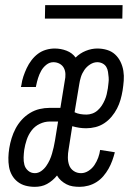

<svg xmlns="http://www.w3.org/2000/svg" viewBox="-20 -716 540 744"><path d="M115 8Q96 8 79 3.5Q62 -1 48.5 -11.5Q35 -22 26.5 -37Q18 -52 15 -69.5Q12 -87 12.5 -105.5Q13 -124 16 -142Q19 -161 25 -180.5Q31 -200 40.5 -218Q50 -236 64 -251.5Q78 -267 96 -278Q114 -289 133.5 -293.5Q153 -298 172 -298H214L231 -403Q234 -416 233.5 -429Q233 -442 227.5 -452.5Q222 -463 211 -469Q200 -475 187 -475Q172 -475 159.5 -465Q147 -455 139.5 -441.5Q132 -428 127.5 -413.5Q123 -399 120 -384L119 -379H61L63 -387Q65 -403 70.5 -419.5Q76 -436 83.5 -452Q91 -468 102 -482.5Q113 -497 127 -507.5Q141 -518 158 -523Q175 -528 192 -528Q216 -528 238 -519.5Q260 -511 273 -493Q290 -510 312.5 -519Q335 -528 357 -528Q377 -528 395 -522.5Q413 -517 426 -505Q439 -493 447 -476.5Q455 -460 458 -441.5Q461 -423 459.5 -403.5Q458 -384 455 -365Q452 -347 447 -329.5Q442 -312 433.5 -295.5Q425 -279 412.5 -264Q400 -249 384 -238.5Q368 -228 350 -223.5Q332 -219 314 -219Q300 -219 287 -221Q274 -223 260 -227L246 -138Q243 -122 243 -106Q243 -90 248 -76Q253 -62 265.5 -53.5Q278 -45 294 -45Q309 -45 323 -54Q337 -63 346 -76.5Q355 -90 360.5 -105Q366 -120 368 -135L425 -126Q421 -110 415 -93.5Q409 -77 400.5 -62Q392 -47 380.5 -33.5Q369 -20 354 -10.5Q339 -1 322 3.5Q305 8 289 8Q275 8 262 6Q249 4 237.5 -2Q226 -8 216.5 -16.5Q207 -25 201 -36Q193 -26 183 -17.5Q173 -9 162 -3Q151 3 139 5.5Q127 8 115 8ZM315 -272Q326 -272 337.5 -276Q349 -280 358.5 -288.5Q368 -297 374.5 -307Q381 -317 386 -328.5Q391 -340 393.5 -351Q396 -362 398 -374Q399 -385 400.5 -395.5Q402 -406 401 -416.5Q400 -427 398.5 -437.5Q397 -448 392 -456.5Q387 -465 377.5 -470Q368 -475 357 -475Q343 -475 329.5 -466.5Q316 -458 307 -445Q298 -432 293.5 -417.5Q289 -403 287 -389L269 -281Q279 -276 291 -274Q303 -272 315 -272ZM115 -45Q128 -45 139.5 -53Q151 -61 159 -72.5Q167 -84 172.5 -96Q178 -108 181.5 -120.5Q185 -133 188 -145.5Q191 -158 193 -171L205 -245H172Q153 -245 134 -236Q115 -227 102.5 -210.5Q90 -194 83.5 -174.5Q77 -155 74 -136Q72 -121 71.5 -106Q71 -91 74.5 -77.5Q78 -64 89 -54.5Q100 -45 115 -45ZM154 -644 155 -696H455L454 -644Z"/></svg>

Font: Iosevka Light
Style: Italic
Weight: 300
Italic angle: -9°
Monospace: yes
Designer: Belleve Invis
Foundry: Belleve Invis
Version: Version 32.5.0; ttfautohint (v1.8.4)